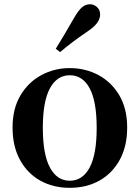

<svg xmlns="http://www.w3.org/2000/svg" viewBox="-20 -875 663 911"><path d="M311 16.2Q231.7 16.2 170.5 -18.3Q109.3 -52.8 74.5 -117Q39.6 -181.2 39.6 -269.8Q39.6 -359.1 76.8 -422Q114 -484.9 175.9 -518.4Q237.8 -551.9 311 -551.9Q385.1 -551.9 447.1 -518.8Q509 -485.6 546.2 -422.7Q583.4 -359.8 583.4 -269.8Q583.4 -180.5 548 -116.3Q512.6 -52 451.4 -17.9Q390.2 16.2 311 16.2ZM311 -17.5Q372 -17.5 405.4 -80.1Q438.7 -142.6 438.7 -268.1Q438.7 -394.2 405.4 -456.1Q372 -518 311 -518Q250.7 -518 217 -456.1Q183.2 -394.2 183.2 -268.1Q183.2 -142.6 217 -80.1Q250.7 -17.5 311 -17.5ZM244.6 -643.7Q264 -675.4 284.7 -709.7Q305.3 -743.9 334.2 -794.7Q352.5 -826.1 369.2 -840.5Q385.9 -854.8 407.4 -854.8Q425 -854.8 440.1 -841.6Q455.1 -828.4 455.1 -805.7Q455.1 -786.2 440.9 -766.5Q426.7 -746.8 395.1 -725.6Q350.3 -695.3 320.6 -672.4Q290.9 -649.6 265.2 -627.8Z"/></svg>

Font: Noto Serif HK
Style: Regular
Weight: 200
Designer: Ryoko NISHIZUKA 西塚涼子 (kana & ideographs); Frank Grießhammer (Latin, Greek & Cyrillic); Wenlong ZHANG 张文龙 (bopomofo); San
Foundry: Adobe
Version: Version 2.001;hotconv 1.1.0;makeotfexe 2.6.0